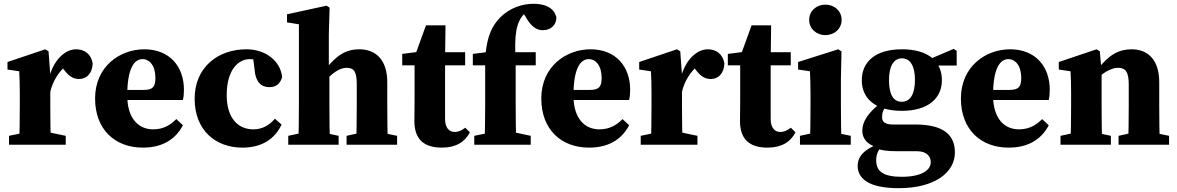

<svg xmlns="http://www.w3.org/2000/svg" viewBox="-20 -756 6148 1003"><path d="M27.1 0H323.4V-46.5L227.8 -66.5H122.7L27.1 -46.5V0ZM80.4 0H245.7C243.7 -45 242.7 -148 242.7 -210V-365L233.6 -487.8L216.5 -498.5L19.1 -432.1V-392.7L80.4 -383.7C82.4 -343.7 83.4 -323.5 83.4 -268.5V-210C83.4 -148 82.4 -45 80.4 0ZM242.2 -274.4C255.1 -334.1 291.1 -387 327.1 -413.2L286.8 -427.7L315.9 -389.6C339.7 -358 363 -343.2 393.2 -343.2C433.2 -343.2 462.1 -372.8 464.2 -424.9C455.8 -474.4 420.8 -498.5 377.4 -498.5C322.5 -498.5 258.9 -446.3 234.8 -343.1H206.8L242.2 -274.4Z M725.8 15.2C822.6 15.2 894.5 -23.3 935.6 -101.6L901 -134C870.8 -102.8 833.7 -80.3 779.8 -80.3C705 -80.3 644.7 -135.3 644.7 -257.3C644.7 -401.7 682.6 -447.1 724.2 -447.1C760.5 -447.1 791.9 -414.5 791.9 -348.9C791.9 -304.3 779.5 -286.3 731.5 -286.3H544V-233.5H935.4C939.4 -250.1 940.9 -265.8 940.9 -287.3C940.9 -408.3 866.1 -498.5 734.3 -498.5C605.2 -498.5 476.7 -408.1 476.7 -241.4C476.7 -80 580.3 15.2 725.8 15.2Z M1245.8 15.2C1340.5 15.2 1412.5 -23.6 1451 -105.2L1416.2 -135.9C1387.4 -102.5 1351.5 -80.3 1303.6 -80.3C1219.7 -80.3 1164.3 -143.5 1164.3 -258.7C1164.3 -393.9 1227 -447.1 1284.4 -447.1C1316 -447.1 1342.1 -440.1 1373.2 -425.7L1300.5 -467L1309.6 -395.6C1314.5 -325.1 1346.9 -300.8 1386.4 -300.8C1422.3 -300.8 1443 -317.1 1453.8 -352.9C1446.6 -432.7 1372.6 -498.5 1267 -498.5C1117.7 -498.5 996.8 -403.8 996.8 -240.3C996.8 -72.2 1109.5 15.2 1245.8 15.2Z M1485.8 0H1749V-46.5L1654.8 -66.5H1578.5L1485.8 -46.5V0ZM1538.5 0H1703.8C1701.8 -45 1700.8 -148 1700.8 -210V-365.7L1697.8 -378.7V-576.3L1701.8 -716.1L1685.7 -726.3L1479.4 -681.3V-639.1L1541.5 -629.1V-210C1541.5 -148 1540.5 -45 1538.5 0ZM1790.5 0H2054.4V-46.5L1956.6 -66.5H1881L1790.5 -46.5V0ZM1840.7 0H2006.1C2004.1 -45 2003.1 -146 2003.1 -210V-326.5C2003.1 -441.9 1944.7 -498.5 1856.6 -498.5C1790 -498.5 1737.6 -470.1 1675.1 -386.9H1658.4L1668.7 -321.3C1709.8 -370.9 1753 -401.8 1790 -401.8C1830.5 -401.8 1843.7 -379.8 1843.7 -314.9V-210C1843.7 -146 1842.7 -45 1840.7 0Z M2288.4 15.2C2361.5 15.2 2408.3 -13.9 2434.7 -64.7L2410.3 -88.8C2390.8 -74.1 2374.4 -66.6 2356 -66.6C2326.3 -66.6 2305 -87.9 2305 -134.8V-443.7L2305.3 -463.7L2307.3 -623.7H2205.3L2142.1 -449.4L2199.4 -489.7L2081.2 -474.4V-414.8H2145.7V-224.4C2145.7 -185.4 2144.7 -158.6 2144.7 -123.8C2144.7 -25.2 2197.8 15.2 2288.4 15.2ZM2226.1 -414.8H2409.9V-483.4H2226.1V-414.8Z M2457.5 0H2752.5V-46.5L2658.3 -66.5H2556.1L2457.5 -46.5V0ZM2511.5 0H2676.9C2674.9 -70 2673.9 -140 2673.9 -210V-432.1C2665.6 -575.3 2676.2 -641.2 2720 -684.9C2735 -699.9 2754.6 -709.9 2775.4 -709.9C2787.4 -709.9 2801.2 -703.9 2809.3 -696.5L2798.6 -725.7L2700.9 -703.6L2725.3 -669.5C2752.9 -619 2781.4 -598.2 2815.1 -598.2C2859.7 -598.2 2886.1 -626.5 2886.6 -664.5C2874.5 -718.4 2822.8 -736.3 2767.1 -736.3C2709.1 -736.3 2643.4 -715.1 2594.4 -666.1C2549.6 -621.4 2526.7 -569 2516.3 -474.6L2514.5 -460.7L2568.8 -489.4L2450 -474.4V-414.8H2514.5V-210C2514.5 -140 2513.5 -70 2511.5 0ZM2594.9 -414.8H2778.7V-483.4H2594.9V-414.8Z M3056.8 15.2C3153.6 15.2 3225.5 -23.3 3266.6 -101.6L3232 -134C3201.8 -102.8 3164.7 -80.3 3110.8 -80.3C3036 -80.3 2975.7 -135.3 2975.7 -257.3C2975.7 -401.7 3013.6 -447.1 3055.2 -447.1C3091.5 -447.1 3122.9 -414.5 3122.9 -348.9C3122.9 -304.3 3110.5 -286.3 3062.5 -286.3H2875V-233.5H3266.4C3270.4 -250.1 3271.9 -265.8 3271.9 -287.3C3271.9 -408.3 3197.1 -498.5 3065.3 -498.5C2936.2 -498.5 2807.7 -408.1 2807.7 -241.4C2807.7 -80 2911.3 15.2 3056.8 15.2Z M3327.1 0H3623.4V-46.5L3527.8 -66.5H3422.7L3327.1 -46.5V0ZM3380.4 0H3545.7C3543.7 -45 3542.7 -148 3542.7 -210V-365L3533.6 -487.8L3516.5 -498.5L3319.1 -432.1V-392.7L3380.4 -383.7C3382.4 -343.7 3383.4 -323.5 3383.4 -268.5V-210C3383.4 -148 3382.4 -45 3380.4 0ZM3542.2 -274.4C3555.1 -334.1 3591.1 -387 3627.1 -413.2L3586.8 -427.7L3615.9 -389.6C3639.7 -358 3663 -343.2 3693.2 -343.2C3733.2 -343.2 3762.1 -372.8 3764.2 -424.9C3755.8 -474.4 3720.8 -498.5 3677.4 -498.5C3622.5 -498.5 3558.9 -446.3 3534.8 -343.1H3506.8L3542.2 -274.4Z M3989.4 15.2C4062.5 15.2 4109.3 -13.9 4135.7 -64.7L4111.3 -88.8C4091.8 -74.1 4075.4 -66.6 4057 -66.6C4027.3 -66.6 4006 -87.9 4006 -134.8V-443.7L4006.3 -463.7L4008.3 -623.7H3906.3L3843.1 -449.4L3900.4 -489.7L3782.2 -474.4V-414.8H3846.7V-224.4C3846.7 -185.4 3845.7 -158.6 3845.7 -123.8C3845.7 -25.2 3898.8 15.2 3989.4 15.2ZM3927.1 -414.8H4110.9V-483.4H3927.1V-414.8Z M4158.9 0H4424.3V-46.5L4327.2 -66.5H4251.6L4158.9 -46.5V0ZM4211.1 0H4375.9C4373.9 -45 4372.9 -148 4372.9 -210V-342.7L4375.9 -487.8L4358.8 -498.5L4149.3 -432.1V-392.7L4211.1 -383.7C4213.1 -343.7 4214.1 -312.7 4214.1 -257.7V-210C4214.1 -148 4213.1 -45 4211.1 0ZM4291.8 -572.6C4338.9 -572.6 4376.6 -605.8 4376.6 -652.2C4376.6 -698.8 4338.9 -731.8 4291.8 -731.8C4244.7 -731.8 4207.1 -698.8 4207.1 -652.2C4207.1 -605.8 4244.7 -572.6 4291.8 -572.6Z M4674.6 227C4866.9 227 4968.4 142.5 4968.4 40.6C4968.4 -46.2 4915.2 -105.5 4762.7 -105.5H4645.9C4603.2 -105.5 4587.9 -119.8 4587.9 -143.2C4587.9 -168.2 4595.1 -184.4 4610 -204.2L4571.6 -222V-211C4516.2 -165.3 4484.7 -122.3 4484.7 -73.4C4484.7 -35.8 4505.6 -4 4556.6 12.1V18.7C4582.5 30 4619.9 33.9 4663.6 33.9H4768.7C4822.9 33.9 4842.2 62.2 4842.2 91.3C4842.2 134.6 4791.2 167.6 4690.6 167.6C4599.6 167.6 4557.2 142.3 4557.2 82.8C4557.2 51 4565.3 34.7 4586.5 4.4L4572.2 -4.5C4496.4 21.9 4460.4 61.1 4460.4 110.1C4460.4 171.2 4508.9 227 4674.6 227ZM4691.2 -177C4833.3 -177 4900.5 -246.6 4900.5 -336.7C4900.5 -431.6 4833.9 -498.5 4691.5 -498.5C4549.1 -498.5 4481.9 -429.7 4481.9 -336.7C4481.9 -244.7 4548.5 -177 4691.2 -177ZM4690.4 -224.3C4644.3 -224.3 4624.1 -267 4624.1 -337.9C4624.1 -408.7 4647.3 -451.3 4691.8 -451.3C4736 -451.3 4759.7 -409.3 4759.7 -339C4759.7 -267.9 4737.3 -224.3 4690.4 -224.3ZM4826.8 -413.6H4977.7V-490.7L4962 -500.7L4834.3 -446.3H4826.8V-413.6Z M5248.8 15.2C5345.6 15.2 5417.5 -23.3 5458.6 -101.6L5424 -134C5393.8 -102.8 5356.7 -80.3 5302.8 -80.3C5228 -80.3 5167.7 -135.3 5167.7 -257.3C5167.7 -401.7 5205.6 -447.1 5247.2 -447.1C5283.5 -447.1 5314.9 -414.5 5314.9 -348.9C5314.9 -304.3 5302.5 -286.3 5254.5 -286.3H5067V-233.5H5458.4C5462.4 -250.1 5463.9 -265.8 5463.9 -287.3C5463.9 -408.3 5389.1 -498.5 5257.3 -498.5C5128.2 -498.5 4999.7 -408.1 4999.7 -241.4C4999.7 -80 5103.3 15.2 5248.8 15.2Z M5520 0H5783.2V-46.5L5689 -66.5H5612.7L5520 -46.5V0ZM5572.4 0H5737.7C5735.7 -45 5734.7 -148 5734.7 -210V-376.9L5725.6 -487.8L5708.5 -498.5L5511.1 -432.1V-392.7L5572.4 -383.7C5574.4 -343.7 5575.4 -322.8 5575.4 -267.8V-210C5575.4 -148 5574.4 -45 5572.4 0ZM5823.3 0H6087.2V-46.5L5989.4 -66.5H5913.8L5823.3 -46.5V0ZM5873.5 0H6038.8C6036.8 -45 6035.8 -146 6035.8 -210V-326.5C6035.8 -441.9 5978.3 -498.5 5891.5 -498.5C5827.1 -498.5 5773.8 -471.9 5715 -394.8H5692.8L5696.4 -328.5C5736.8 -375.4 5785.1 -401.8 5820.6 -401.8C5860.4 -401.8 5876.5 -379.1 5876.5 -314.9V-210C5876.5 -146 5875.5 -45 5873.5 0Z"/></svg>

Font: Source Serif Variable
Style: Regular
Weight: 389
Designer: Frank Grießhammer
Foundry: Adobe Systems Incorporated
Version: Version 3.001;hotconv 1.0.111;makeotfexe 2.5.65597